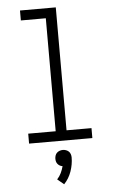

<svg xmlns="http://www.w3.org/2000/svg" viewBox="-63 -777 626 1058"><g transform="rotate(-5 250.0 -247.5)"><path d="M75 0V-55H227V-680H89V-735H287V-55H425V0ZM248 240 212 210Q226 195 234.5 177Q243 159 248 140Q240 139 233 135Q226 131 221 125Q216 119 214 111.5Q212 104 212 96Q212 87 215 78Q218 69 224.5 63Q231 57 239.5 54Q248 51 257 51Q266 51 274.5 54Q283 57 289.5 63Q296 69 299 78Q302 87 302 96Q302 135 288.5 173.5Q275 212 248 240Z"/></g></svg>

Font: Iosevka SS18 Light
Style: Regular
Weight: 300
Monospace: yes
Designer: Belleve Invis
Foundry: Belleve Invis
Version: Version 25.1.1; ttfautohint (v1.8.4)